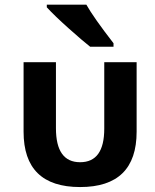

<svg xmlns="http://www.w3.org/2000/svg" viewBox="-20 -775 656 811"><path d="M318.4 15.1Q79.6 15.1 79.6 -218.8V-512.2H216.3V-233.4Q216.3 -89.8 318.4 -89.8Q420.4 -89.8 420.4 -231.4V-512.2H557.1V-218.8Q557.1 15.1 318.4 15.1ZM459.5 -577.6H360.8Q330.1 -601.6 270.5 -654.8Q210.9 -708 177.7 -744.1V-755.4H344.7Q375.5 -700.7 459.5 -592.3Z"/></svg>

Font: Cadman
Style: Bold
Weight: 700
Designer: Paul James MIller
Foundry: High-Logic / Made with FontCreator
Version: Version 2.114;March 28, 2021;FontCreator 13.0.0.2683 64-bit